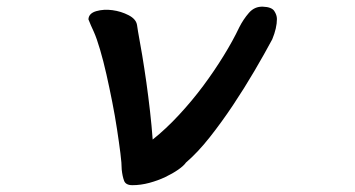

<svg xmlns="http://www.w3.org/2000/svg" viewBox="-20 -501 1040 563"><path d="M239.3 -444.3Q240.2 -461.9 262.2 -468.3Q284.2 -474.6 309.6 -471.2Q335 -467.8 356.9 -456.5Q378.9 -445.3 381.8 -427.7L384.8 -408.2Q390.6 -377 397 -338.9Q403.3 -300.8 409.2 -259.3Q415 -217.8 419.9 -174.8Q424.8 -131.8 427.7 -91.8Q466.8 -123 504.9 -164.1Q543 -205.1 575.7 -249Q608.4 -293 635.7 -337.4Q663.1 -381.8 681.6 -420.9Q693.4 -444.3 710 -463.4Q726.6 -482.4 751 -481.4Q776.4 -480.5 784.2 -468.8Q792 -457 792 -445.3Q792 -418.9 778.3 -385.7Q755.9 -343.8 726.1 -293Q696.3 -242.2 663.1 -192.4Q629.9 -142.6 594.7 -98.1Q559.6 -53.7 525.4 -24.4Q518.6 -14.6 502.4 -3.4Q486.3 7.8 464.8 18.1Q443.4 28.3 418 35.2Q392.6 42 368.2 42Q348.6 42 343.8 28.8Q338.9 15.6 336.9 -3.9Q336.9 -21.5 333 -52.2Q329.1 -83 323.2 -121.6Q317.4 -160.2 309.1 -202.1Q300.8 -244.1 292 -283.2Q283.2 -322.3 273.4 -355.5Q263.7 -388.7 254.9 -408.2Q246.1 -426.8 239.3 -444.3Z"/></svg>

Font: JasonHandwriting4
Style: Regular
Weight: 400
Version: Version 1.01.21